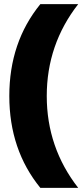

<svg xmlns="http://www.w3.org/2000/svg" viewBox="-20 -734 403 928"><path d="M25 -270Q25 -530 175 -714H358Q206 -519 206 -270Q206 -21 358 174H175Q25 -10 25 -270Z"/></svg>

Font: Prompt
Style: Bold
Weight: 700
Designer: Katatrad Team
Foundry: CadsonDemak
Version: Version 1.000